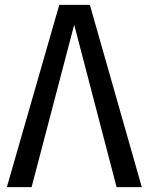

<svg xmlns="http://www.w3.org/2000/svg" viewBox="-20 -764 608 784"><path d="M347 -744H222L8 0H109L283 -663L456 0H559Z"/></svg>

Font: Glow Sans SC Condensed Medium
Style: Regular
Weight: 600
Width: 3
Designer: Ryoko NISHIZUKA (kana, bopomofo & ideographs); Paul D. Hunt (Latin, Greek & Cyrillic); Sandoll Communications, Soo-young
Version: Version 0.93